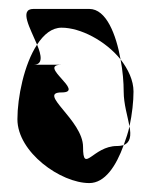

<svg xmlns="http://www.w3.org/2000/svg" viewBox="-20 -717 354 430"><path d="M19 -450C19 -376 116 -307 180 -307C215 -307 240 -345 257 -392C253 -391 248 -390 242 -390C188 -390 166 -326 166 -388C166 -448 62 -510 118 -510C173 -510 62 -572 118 -572H55C77 -572 73 -593 63 -617C34 -573 19 -499 19 -450ZM55 -697C22 -697 48 -653 63 -617C78 -640 96 -655 118 -655C160 -655 216 -626 250 -584C240 -640 218 -697 180 -697ZM250 -584C255 -558 257 -532 257 -512C257 -484 266 -456 270 -434C276 -462 279 -490 279 -512C279 -537 267 -562 250 -584ZM257 -392C272 -398 274 -413 270 -434C267 -420 262 -406 257 -392Z"/></svg>

Font: bitstorm
Style: ulcn
Weight: 400
Version: Version 0.2